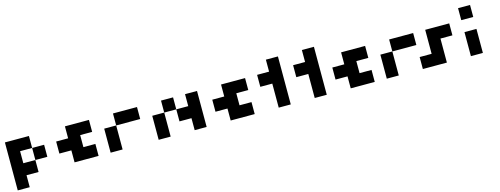

<svg xmlns="http://www.w3.org/2000/svg" viewBox="-18 -1662 7242 2782"><g transform="rotate(-15 3603.0 -270.5)"><path d="M179.7 0Q179.7 59.6 179.7 179.7Q120.1 179.7 0 179.7Q0 -59.6 0 -540Q59.6 -540 179.7 -540Q240.2 -540 360.4 -540Q360.4 -480.5 360.4 -360.4Q299.8 -360.4 179.7 -360.4Q179.7 -299.8 179.7 -179.7Q240.2 -179.7 360.4 -179.7Q360.4 -120.1 360.4 0Q299.8 0 179.7 0ZM360.4 -360.4Q419.9 -360.4 540 -360.4Q540 -299.8 540 -179.7Q480.5 -179.7 360.4 -179.7Q360.4 -240.2 360.4 -360.4Z M900.4 -179.7Q840.8 -179.7 720.7 -179.7Q720.7 -240.2 720.7 -360.4Q780.3 -360.4 900.4 -360.4Q900.4 -419.9 900.4 -540Q1020.5 -540 1260.7 -540Q1260.7 -480.5 1260.7 -360.4Q1201.2 -360.4 1081.1 -360.4Q1081.1 -299.8 1081.1 -179.7Q1140.6 -179.7 1260.7 -179.7Q1260.7 -120.1 1260.7 0Q1140.6 0 900.4 0Q900.4 -59.6 900.4 -179.7Z M1441.4 -360.4Q1501 -360.4 1621.1 -360.4Q1621.1 -240.2 1621.1 0Q1561.5 0 1441.4 0Q1441.4 -120.1 1441.4 -360.4ZM1621.1 -540Q1741.2 -540 1981.4 -540Q1981.4 -480.5 1981.4 -360.4Q1861.3 -360.4 1621.1 -360.4Q1621.1 -419.9 1621.1 -540Z M2702.1 -360.4Q2702.1 -419.9 2702.1 -540Q2761.7 -540 2881.8 -540Q2881.8 -360.4 2881.8 0Q2822.3 0 2702.1 0Q2702.1 -59.6 2702.1 -179.7Q2642.6 -179.7 2522.5 -179.7Q2522.5 -240.2 2522.5 -360.4Q2582 -360.4 2702.1 -360.4ZM2162.1 -360.4Q2221.7 -360.4 2341.8 -360.4Q2341.8 -240.2 2341.8 0Q2282.2 0 2162.1 0Q2162.1 -120.1 2162.1 -360.4ZM2341.8 -540Q2402.3 -540 2522.5 -540Q2522.5 -480.5 2522.5 -360.4Q2461.9 -360.4 2341.8 -360.4Q2341.8 -419.9 2341.8 -540Z M3242.2 -179.7Q3182.6 -179.7 3062.5 -179.7Q3062.5 -240.2 3062.5 -360.4Q3122.1 -360.4 3242.2 -360.4Q3242.2 -419.9 3242.2 -540Q3362.3 -540 3602.5 -540Q3602.5 -480.5 3602.5 -360.4Q3543 -360.4 3422.9 -360.4Q3422.9 -299.8 3422.9 -179.7Q3482.4 -179.7 3602.5 -179.7Q3602.5 -120.1 3602.5 0Q3482.4 0 3242.2 0Q3242.2 -59.6 3242.2 -179.7Z M3962.9 -360.4Q3903.3 -360.4 3783.2 -360.4Q3783.2 -419.9 3783.2 -540Q3842.8 -540 3962.9 -540Q3962.9 -599.6 3962.9 -719.7Q4023.4 -719.7 4143.6 -719.7Q4143.6 -480.5 4143.6 0Q4083 0 3962.9 0Q3962.9 -120.1 3962.9 -360.4Z M4502.9 -360.4Q4443.4 -360.4 4323.2 -360.4Q4323.2 -419.9 4323.2 -540Q4382.8 -540 4502.9 -540Q4502.9 -599.6 4502.9 -719.7Q4563.5 -719.7 4683.6 -719.7Q4683.6 -480.5 4683.6 0Q4623 0 4502.9 0Q4502.9 -120.1 4502.9 -360.4Z M5043 -179.7Q4983.4 -179.7 4863.3 -179.7Q4863.3 -240.2 4863.3 -360.4Q4922.9 -360.4 5043 -360.4Q5043 -419.9 5043 -540Q5163.1 -540 5403.3 -540Q5403.3 -480.5 5403.3 -360.4Q5343.8 -360.4 5223.6 -360.4Q5223.6 -299.8 5223.6 -179.7Q5283.2 -179.7 5403.3 -179.7Q5403.3 -120.1 5403.3 0Q5283.2 0 5043 0Q5043 -59.6 5043 -179.7Z M5584 -360.4Q5643.6 -360.4 5763.7 -360.4Q5763.7 -240.2 5763.7 0Q5704.1 0 5584 0Q5584 -120.1 5584 -360.4ZM5763.7 -540Q5883.8 -540 6124 -540Q6124 -480.5 6124 -360.4Q6003.9 -360.4 5763.7 -360.4Q5763.7 -419.9 5763.7 -540Z M6304.7 -179.7Q6304.7 -240.2 6304.7 -360.4Q6304.7 -419.9 6304.7 -540Q6424.8 -540 6665 -540Q6665 -480.5 6665 -360.4Q6605.5 -360.4 6485.4 -360.4Q6485.4 -299.8 6485.4 -179.7Q6485.4 -120.1 6485.4 0Q6365.2 0 6125 0Q6125 -59.6 6125 -179.7Q6184.6 -179.7 6304.7 -179.7Z M6845.7 -719.7Q6905.3 -719.7 7025.4 -719.7Q7025.4 -660.2 7025.4 -540Q6965.8 -540 6845.7 -540Q6845.7 -599.6 6845.7 -719.7ZM6845.7 -360.4Q6905.3 -360.4 7025.4 -360.4Q7025.4 -240.2 7025.4 0Q6965.8 0 6845.7 0Q6845.7 -120.1 6845.7 -360.4Z"/></g></svg>

Font: Pixelfont
Style: 5 px
Weight: 400
Designer: Eugene Lysy
Version: Version 1.0.2 (beta)